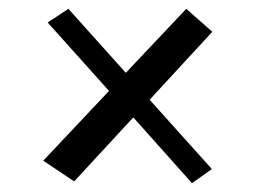

<svg xmlns="http://www.w3.org/2000/svg" viewBox="-20 -587 579 435"><path d="M461 -515 319 -361 460 -204 415 -172 282 -321 148 -176 78 -223 227 -381 88 -536 135 -567 265 -422 402 -567Z"/></svg>

Font: Halant Medium
Style: Regular
Weight: 500
Designer: Hitesh Malaviya (Devanagari), Satya Rajpurohit (Latin)
Foundry: Indian Type Foundry
Version: Version 1.101;PS 1.0;hotconv 1.0.78;makeotf.lib2.5.61930; tt